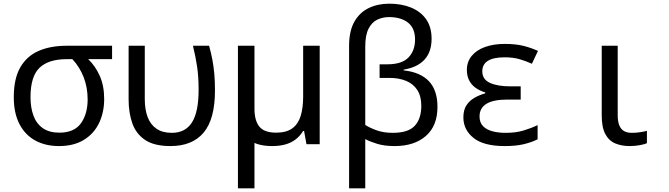

<svg xmlns="http://www.w3.org/2000/svg" viewBox="-20 -785 3640 1045"><path d="M301 10Q227 10 171.5 -20.5Q116 -51 85.5 -110.5Q55 -170 55 -256Q55 -357 90.5 -418.5Q126 -480 190.5 -508Q255 -536 343 -536H590V-463H460Q499 -426 523 -372Q547 -318 547 -246Q547 -174 519.5 -116Q492 -58 437 -24Q382 10 301 10ZM303 -63Q384 -63 420.5 -114Q457 -165 457 -244Q457 -309 435.5 -364.5Q414 -420 374 -463H343Q244 -463 195 -416Q146 -369 146 -256Q146 -200 162 -156Q178 -112 213 -87.5Q248 -63 303 -63Z M908 10Q819 10 769.5 -23.5Q720 -57 700 -114.5Q680 -172 680 -243V-536H768V-246Q768 -189 783.5 -148Q799 -107 831.5 -84.5Q864 -62 915 -62Q989 -62 1025 -119Q1061 -176 1061 -296Q1061 -366 1053 -421Q1045 -476 1030 -536H1118Q1129 -497 1136 -459.5Q1143 -422 1146.5 -382Q1150 -342 1150 -292Q1150 -137 1088.5 -63.5Q1027 10 908 10Z M1275 240V-268H1365V240ZM1461 10Q1366 10 1320.5 -37.5Q1275 -85 1275 -179V-536H1365V-193Q1365 -129 1391.5 -96Q1418 -63 1483 -63Q1539 -63 1571 -86.5Q1603 -110 1616.5 -154Q1630 -198 1630 -260V-536H1720V0H1648L1635 -72H1630Q1611 -42 1586 -24Q1561 -6 1530 2Q1499 10 1461 10Z M1880 -535Q1880 -616 1908.5 -666.5Q1937 -717 1986.5 -741Q2036 -765 2099 -765Q2166 -765 2218 -743.5Q2270 -722 2299.5 -680Q2329 -638 2329 -574Q2329 -502 2290 -460Q2251 -418 2177 -406V-402Q2268 -392 2314.5 -343Q2361 -294 2361 -203Q2361 -100 2298 -45Q2235 10 2128 10Q2073 10 2033.5 -2Q1994 -14 1968 -28V240H1880ZM2118 -62Q2202 -62 2237.5 -100.5Q2273 -139 2273 -209Q2273 -262 2251 -295.5Q2229 -329 2190 -345Q2151 -361 2099 -361H2046V-435H2089Q2167 -435 2203 -472Q2239 -509 2239 -570Q2239 -632 2200.5 -662Q2162 -692 2097 -692Q2063 -692 2033.5 -678Q2004 -664 1986 -629Q1968 -594 1968 -531V-105Q1993 -89 2030.5 -75.5Q2068 -62 2118 -62Z M2727 10Q2612 10 2557 -34.5Q2502 -79 2502 -146Q2502 -186 2518.5 -211.5Q2535 -237 2562 -252.5Q2589 -268 2621 -277V-282Q2591 -291 2568.5 -307Q2546 -323 2533.5 -347.5Q2521 -372 2521 -404Q2521 -449 2547.5 -481Q2574 -513 2620.5 -529.5Q2667 -546 2727 -546Q2785 -546 2826.5 -536Q2868 -526 2908 -508L2875 -438Q2842 -453 2807.5 -463Q2773 -473 2726 -473Q2666 -473 2635.5 -454Q2605 -435 2605 -397Q2605 -353 2646.5 -334Q2688 -315 2758 -315H2814V-243H2741Q2665 -243 2627.5 -220Q2590 -197 2590 -151Q2590 -118 2609 -98.5Q2628 -79 2660 -70.5Q2692 -62 2732 -62Q2788 -62 2830.5 -75Q2873 -88 2906 -104V-27Q2875 -11 2832 -0.5Q2789 10 2727 10Z M3407 10Q3363 10 3328.5 -4.5Q3294 -19 3274.5 -55.5Q3255 -92 3255 -157V-536H3342V-158Q3342 -126 3350 -104.5Q3358 -83 3375 -72.5Q3392 -62 3419 -62Q3441 -62 3464.5 -65.5Q3488 -69 3501 -73V-6Q3487 1 3460 5.5Q3433 10 3407 10Z"/></svg>

Font: Noto Sans Mono
Style: Regular
Weight: 400
Designer: Monotype Design Team
Foundry: Monotype Imaging Inc.
Version: Version 2.014